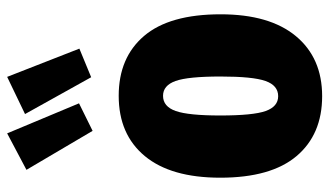

<svg xmlns="http://www.w3.org/2000/svg" viewBox="-212 -691 921 537"><g transform="rotate(-90 248.5 -422.5)"><path d="M477 -266Q477 -129 416 -55.5Q355 18 248 18Q141 18 80.5 -53.5Q20 -125 20 -267Q20 -405 80.5 -478Q141 -551 249 -551Q356 -551 416.5 -480Q477 -409 477 -266ZM194 -267Q194 -175 206.5 -140Q219 -105 248 -105Q278 -105 290.5 -140.5Q303 -176 303 -266Q303 -357 290.5 -392Q278 -427 249 -427Q219 -427 206.5 -391.5Q194 -356 194 -267ZM144 -863 228 -662 151 -624 42 -809ZM302 -863 381 -661 301 -628 198 -813Z"/></g></svg>

Font: Fira Sans Extra Condensed ExtraBold
Style: Regular
Weight: 800
Width: 1
Designer: Carrois Corporate & Edenspiekermann AG
Foundry: Carrois Corporate GbR & Edenspiekermann AG
Version: Version 4.203